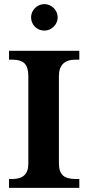

<svg xmlns="http://www.w3.org/2000/svg" viewBox="-20 -903 427 923"><path d="M193.4 -883.3Q206.1 -883.3 217.8 -878.2Q229.5 -873 238.3 -864.3Q247.1 -855.5 252.2 -844Q257.3 -832.5 257.3 -819.8Q257.3 -806.6 252.2 -795.2Q247.1 -783.7 238.3 -774.9Q229.5 -766.1 217.8 -761Q206.1 -755.9 193.4 -755.9Q179.7 -755.9 168 -761Q156.2 -766.1 147.7 -774.7Q139.2 -783.2 134.3 -794.9Q129.4 -806.6 129.4 -819.8Q129.4 -833 134.8 -844.7Q140.1 -856.4 148.9 -865Q157.7 -873.5 169.2 -878.4Q180.7 -883.3 193.4 -883.3ZM23.4 -616.2V-658.7H361.3V-616.2H343.3Q263.2 -616.2 263.2 -537.1V-119.1Q263.2 -97.7 268.1 -83Q272.9 -68.4 283 -59.3Q293 -50.3 308.3 -46.4Q323.7 -42.5 345.2 -42.5H361.3V0H23.4V-42.5H40Q116.2 -42.5 116.2 -115.2V-537.1Q116.2 -579.1 98.4 -597.7Q80.6 -616.2 38.6 -616.2Z"/></svg>

Font: XB Niloofar
Style: Bold
Weight: 700
Designer: Behnam
Foundry: Irmug
Version: Version 7.201 2008